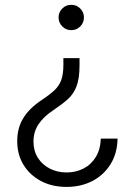

<svg xmlns="http://www.w3.org/2000/svg" viewBox="-20 -565 540 784"><path d="M304.7 -327.6V-298.8Q304.7 -244.6 292.5 -212.6Q280.3 -180.7 256.3 -159.4Q232.4 -138.2 198.7 -115.7Q158.7 -89.4 137.7 -58.3Q116.7 -27.3 116.7 13.2Q116.7 50.8 134.5 79.1Q152.3 107.4 183.1 123.3Q213.9 139.2 252 139.2Q290 139.2 321.3 123Q352.5 106.9 371.3 75.9Q390.1 44.9 391.6 1H460Q459 61 431.4 105.5Q403.8 149.9 357.2 174.1Q310.5 198.2 252 198.2Q192.4 198.2 147 174.1Q101.6 149.9 75.9 107.9Q50.3 65.9 50.3 11.2Q50.3 -42.5 75.4 -83.3Q100.6 -124 151.9 -157.7Q183.6 -178.7 202.6 -196.8Q221.7 -214.8 230.2 -238.5Q238.8 -262.2 238.8 -299.8V-327.6ZM271 -545.4Q292.5 -545.4 307.6 -530.3Q322.8 -515.1 322.8 -493.7Q322.8 -472.2 307.6 -457Q292.5 -441.9 271 -441.9Q249.5 -441.9 234.4 -457Q219.2 -472.2 219.2 -493.7Q219.2 -515.1 234.4 -530.3Q249.5 -545.4 271 -545.4Z"/></svg>

Font: Inter 18pt Light
Style: Regular
Weight: 300
Designer: Rasmus Andersson
Foundry: rsms
Version: Version 4.001;git-66647c0bb